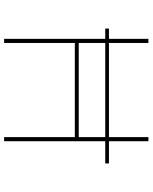

<svg xmlns="http://www.w3.org/2000/svg" viewBox="76 -818 742 934"><g transform="rotate(90 447.0 -351.0)"><path d="M775 -492H667V0H647V-344H189V0H169V-492H119V-510H169V-702H189V-510H647V-702H667V-510H775ZM647 -492H189V-363H647Z"/></g></svg>

Font: Josefin Sans Thin
Style: Regular
Weight: 250
Designer: Santiago Orozco
Foundry: Typemade
Version: Version 2.000